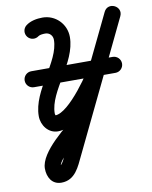

<svg xmlns="http://www.w3.org/2000/svg" viewBox="-98 -664 844 1066"><g transform="rotate(-10 324.0 -131.5)"><path d="M103 -219.5C256 -219.5 409 -219.5 562 -219.5C586.9 -219.5 607 -239.6 607 -264.5C607 -289.3 586.9 -309.5 562 -309.5C409 -309.5 256 -309.5 103 -309.5C78.1 -309.5 58 -289.3 58 -264.5C58 -239.6 78.1 -219.5 103 -219.5ZM177.1 -494.8C185.2 -501.1 205.8 -502.2 215.9 -502.2C239.8 -502.2 257.3 -483.6 257.3 -460C257.3 -333.9 100.8 -202.9 100.8 -56.4C100.8 -5 137.3 45 192 45C323.9 45 475.3 -175.4 526.7 -282.3C565.4 -363 604.2 -443.6 643 -524.3C655.9 -551.3 642.2 -574.6 621.9 -584.3C601.7 -594.1 574.9 -590.3 561.9 -563.3C445.6 -322.2 329.3 -81.1 213 160C202.9 181 184.1 238.8 161.1 238.9C161.1 238.9 161.2 238.9 161.2 238.9C161.2 238.9 161.2 238.9 161.2 238.9C160.7 238.9 164.5 238.3 170 242.4C177.9 248.4 173.7 253.6 173.7 236C173.7 196.9 331.9 67 365.3 40C384.6 24.3 387.6 -4 372 -23.3C356.3 -42.6 328 -45.6 308.7 -30C241.3 24.5 83.7 141.9 83.7 236C83.7 283.7 107.4 328.9 161.2 328.9C161.2 328.9 161.2 328.9 161.3 328.9C161.3 328.9 161.3 328.9 161.3 328.9C239.3 328.7 265.9 257.6 294.1 199.1C410.4 -42 526.7 -283.1 642.9 -524.2C656 -551.2 642.2 -574.5 621.9 -584.3C601.6 -594 574.8 -590.3 561.8 -563.3C523.1 -482.6 484.3 -402 445.6 -321.3C413.8 -255.3 270.5 -45 192 -45C191.3 -45 193.4 -44.8 194 -44.5C195.4 -44 190.8 -47.5 190.8 -56.4C190.8 -181.8 347.3 -313.1 347.3 -460C347.3 -533 289.2 -592.2 215.9 -592.2C184 -592.2 147 -585.7 121.4 -565.4C101.9 -550 98.5 -521.7 113.9 -502.2C129.3 -482.7 157.6 -479.4 177.1 -494.8Z"/></g></svg>

Font: FRB American Cursive Guidelines Arrows Black
Style: Bold Italic
Weight: 900
Italic angle: -25°
Version: Version 2.0;Modular Font Editor K font №1